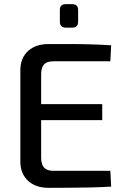

<svg xmlns="http://www.w3.org/2000/svg" viewBox="-20 -903 603 924"><path d="M214 -691Q264 -691 316 -691Q368 -691 418.5 -689.5Q469 -688 515 -685L511 -608H236Q206 -608 192 -593Q178 -578 178 -545V-145Q178 -112 192 -96.5Q206 -81 236 -81H511L515 -5Q469 -2 418.5 -1Q368 0 316 0.5Q264 1 214 1Q152 1 115.5 -32.5Q79 -66 78 -122V-568Q79 -625 115.5 -658Q152 -691 214 -691ZM96 -402H472V-325H96ZM327 -883Q356 -883 356 -855V-799Q356 -770 327 -770H297Q268 -770 268 -799V-855Q268 -883 297 -883Z"/></svg>

Font: Exo 2 Medium
Style: Regular
Weight: 500
Designer: Natanael Gama
Foundry: Natanael Gama
Version: Version 2.010